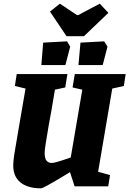

<svg xmlns="http://www.w3.org/2000/svg" viewBox="-20 -1014 704 1045"><path d="M591 -532 514 -79 579 -61 569 0H386L361 -77Q217 11 203 11Q131 11 91.5 -21Q52 -53 52 -113Q52 -136 58 -175.5Q64 -215 91 -370L119 -532L61 -546L71 -611H347L335 -538L279 -526Q259 -403 245 -331Q235 -271 229 -234Q223 -197 223 -183Q223 -151 233.5 -139Q244 -127 262 -127Q281 -127 365 -157L428 -526L375 -538L387 -611H664L654 -546ZM215 -782 345 -789 362 -760 336 -660H205ZM418 -782 547 -789 565 -760 539 -660H407ZM252 -951 306 -994 399 -932H406L523 -994L570 -944L437 -817H342Z"/></svg>

Font: Grenze ExtraBold
Style: Italic
Weight: 800
Italic angle: -10°
Designer: Renata Polastri
Foundry: Omnibus-Type
Version: Version 1.002; ttfautohint (v1.8)